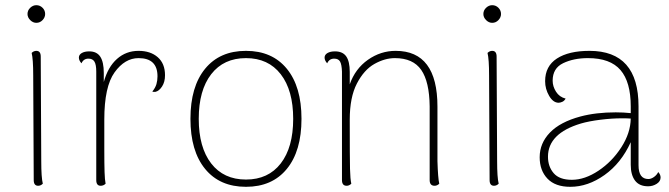

<svg xmlns="http://www.w3.org/2000/svg" viewBox="-20 -708 2579 740"><path d="M86 -654Q86 -668 96.5 -678Q107 -688 120 -688Q134 -688 144 -678Q154 -668 154 -654Q154 -641 144 -630.5Q134 -620 120 -620Q107 -620 96.5 -630.5Q86 -641 86 -654ZM145 0Q137 8 127 8Q110 8 110 -14L108 -417Q108 -480 102 -504Q110 -512 120 -512Q137 -512 137 -490L139 -87Q139 -24 145 0Z M616 -418Q616 -392 604.5 -374.5Q593 -357 579 -354Q572 -353 567 -355Q579 -370 583 -384Q587 -398 587 -414Q587 -484 514 -484Q461 -484 421.5 -429Q382 -374 382 -247V-132Q382 -76 383 -45Q384 -14 387 0Q379 8 368 8Q351 8 351 -14V-432Q351 -459 344 -470.5Q337 -482 321 -482Q302 -482 294 -464Q284 -475 284 -486Q284 -497 295 -503.5Q306 -510 324 -510Q353 -510 366.5 -489.5Q380 -469 380 -427V-392Q396 -450 431 -481Q466 -512 514 -512Q560 -512 588 -487.5Q616 -463 616 -418Z M714 -250Q714 -374 770.5 -443Q827 -512 928 -512Q1029 -512 1085.5 -443Q1142 -374 1142 -250Q1142 -126 1085.5 -57Q1029 12 928 12Q827 12 770.5 -57Q714 -126 714 -250ZM1110 -250Q1110 -360 1062 -422Q1014 -484 928 -484Q842 -484 794 -422Q746 -360 746 -250Q746 -140 794 -78Q842 -16 928 -16Q1014 -16 1062 -78Q1110 -140 1110 -250Z M1673 0Q1665 8 1655 8Q1636 8 1636 -14V-298Q1635 -393 1603.5 -438.5Q1572 -484 1502 -484Q1463 -484 1423 -461.5Q1383 -439 1355.5 -386Q1328 -333 1328 -247Q1328 -97 1329 -57Q1330 -17 1334 0Q1326 8 1316 8Q1298 8 1298 -14V-432Q1297 -460 1290.5 -471Q1284 -482 1268 -482Q1249 -482 1241 -464Q1231 -475 1231 -486Q1231 -497 1242 -503.5Q1253 -510 1271 -510Q1301 -510 1314.5 -490.5Q1328 -471 1328 -431V-383Q1349 -443 1398 -477.5Q1447 -512 1505 -512Q1666 -512 1666 -297V-87Q1668 -21 1673 0Z M1843 -654Q1843 -668 1853.5 -678Q1864 -688 1877 -688Q1891 -688 1901 -678Q1911 -668 1911 -654Q1911 -641 1901 -630.5Q1891 -620 1877 -620Q1864 -620 1853.5 -630.5Q1843 -641 1843 -654ZM1902 0Q1894 8 1884 8Q1867 8 1867 -14L1865 -417Q1865 -480 1859 -504Q1867 -512 1877 -512Q1894 -512 1894 -490L1896 -87Q1896 -24 1902 0Z M2526 -24Q2526 -9 2511 0.5Q2496 10 2478 10Q2444 10 2427.5 -12Q2411 -34 2411 -73V-160Q2374 -79 2310 -33.5Q2246 12 2178 12Q2120 12 2090 -19.5Q2060 -51 2060 -102Q2060 -156 2099.5 -197Q2139 -238 2217 -259Q2277 -275 2353 -275Q2383 -275 2411 -272V-298Q2411 -392 2371.5 -438Q2332 -484 2246 -484Q2191 -484 2150.5 -464.5Q2110 -445 2110 -397Q2110 -375 2123 -354.5Q2136 -334 2160 -328Q2155 -319 2147 -315.5Q2139 -312 2133 -312Q2112 -312 2096.5 -338.5Q2081 -365 2081 -395Q2081 -453 2126.5 -482.5Q2172 -512 2252 -512Q2441 -512 2441 -298V-71Q2441 -18 2479 -18Q2489 -18 2500 -25.5Q2511 -33 2517 -45Q2526 -35 2526 -24ZM2411 -251Q2401 -252 2377 -252Q2338 -252 2294 -246.5Q2250 -241 2219 -232Q2092 -194 2092 -104Q2092 -66 2114 -40.5Q2136 -15 2184 -15Q2234 -15 2286.5 -50Q2339 -85 2374.5 -140Q2410 -195 2411 -251Z"/></svg>

Font: Arima Madurai Thin
Style: Regular
Weight: 250
Designer: Joana Correia and Natanael Gama
Foundry: NDISCOVER
Version: Version 1.020; ttfautohint (v1.5) -l 7 -r 28 -G 50 -x 13 -D 